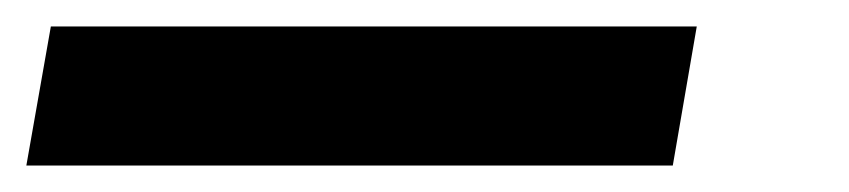

<svg xmlns="http://www.w3.org/2000/svg" viewBox="-35 -20 641 145"><path d="M-15.1 105H473.1L491.2 0H3.4Z"/></svg>

Font: Cascadia Mono PL SemiBold
Style: Italic
Weight: 600
Italic angle: -10°
Monospace: yes
Designer: Aaron Bell
Foundry: Saja Typeworks
Version: Version 2404.023